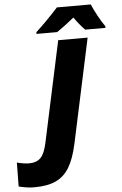

<svg xmlns="http://www.w3.org/2000/svg" viewBox="-226 -975 793 1248"><g transform="rotate(-5 171.0 -351.0)"><path d="M-155 211 -153 55Q-107 67 -72 67Q-26 67 1 40.5Q28 14 43 -57L184 -714H376L230 -33Q209 63 175.5 118.5Q142 174 87.5 199.5Q33 225 -53 225Q-101 225 -155 211ZM47 -778Q116 -841 194 -927H415Q429 -894 452.5 -850.5Q476 -807 497 -778V-767H365Q351 -780 329 -807Q307 -834 295 -852Q235 -803 182 -767H47Z"/></g></svg>

Font: Noto Sans Display Black
Style: Italic
Weight: 900
Italic angle: -12°
Designer: Monotype Design team
Foundry: Monotype Imaging Inc.
Version: Version 1.000